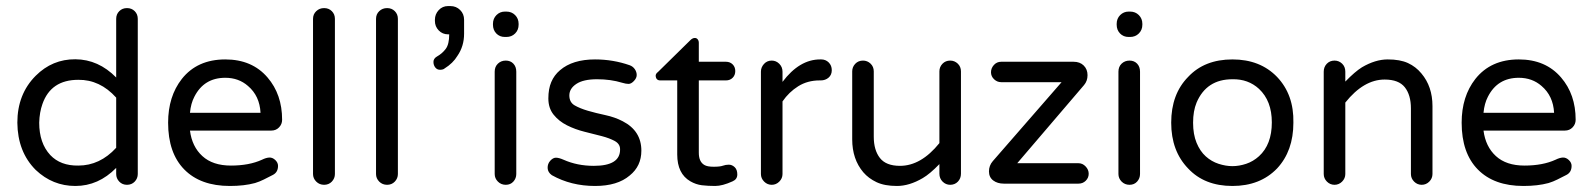

<svg xmlns="http://www.w3.org/2000/svg" viewBox="-20 -615 5331 643"><path d="M369.1 -52.7Q309.6 7.8 232.4 7.8Q156.2 7.8 99.6 -45.9Q39.1 -106.4 38.1 -204.1Q38.1 -299.8 99.6 -361.3Q155.3 -417 232.4 -416.5Q309.6 -416 369.1 -355.5V-551.8Q369.1 -567.4 379.4 -577.6Q389.6 -587.9 405.3 -587.9Q420.9 -587.9 431.2 -577.6Q441.4 -567.4 441.4 -551.8V-32.2Q441.4 -17.6 431.2 -6.8Q420.9 3.9 405.3 3.9Q389.6 3.9 379.4 -6.8Q369.1 -17.6 369.1 -32.2ZM369.1 -288.1Q314.5 -348.6 242.2 -347.7Q150.4 -347.7 122.1 -266.6Q112.3 -239.3 111.3 -204.1Q111.3 -135.7 148.4 -95.7Q182.6 -59.6 242.2 -60.5Q314.5 -60.5 369.1 -120.1Z M857.4 -80.1Q871.1 -86.9 881.8 -87.4Q892.6 -87.9 901.9 -79.1Q911.1 -70.3 911.1 -59.6Q911.1 -38.1 894 -29.3Q877 -20.5 863.3 -13.7Q849.6 -6.8 834 -2Q797.9 7.8 750 7.8Q651.4 7.8 597.2 -47.4Q543 -102.5 543 -204.1Q543 -292 588.9 -350.6Q640.6 -416 734.4 -416Q824.2 -416 876 -355.5Q924.8 -298.8 924.8 -213.9Q924.8 -199.2 914.6 -188.5Q904.3 -177.7 888.7 -177.7H616.2Q623 -124 657.7 -92.3Q692.4 -60.5 753.4 -60.5Q814.5 -60.5 857.4 -80.1ZM734.4 -354.5Q663.1 -354.5 630.9 -291Q619.1 -268.6 616.2 -237.3H852.5Q849.6 -293.9 810.5 -327.1Q779.3 -354.5 734.4 -354.5Z M1101.6 -551.8V-32.2Q1101.6 -17.6 1091.3 -6.8Q1081.1 3.9 1065.4 3.9Q1049.8 3.9 1039.1 -6.8Q1028.3 -17.6 1028.3 -32.2V-551.8Q1028.3 -567.4 1039.1 -577.6Q1049.8 -587.9 1065.4 -587.9Q1081.1 -587.9 1091.3 -577.6Q1101.6 -567.4 1101.6 -551.8Z M1312.5 -551.8V-32.2Q1312.5 -17.6 1302.2 -6.8Q1292 3.9 1276.4 3.9Q1260.7 3.9 1250 -6.8Q1239.3 -17.6 1239.3 -32.2V-551.8Q1239.3 -567.4 1250 -577.6Q1260.7 -587.9 1276.4 -587.9Q1292 -587.9 1302.2 -577.6Q1312.5 -567.4 1312.5 -551.8Z M1534.2 -548.8V-502Q1534.2 -460 1511.7 -427.7Q1497.1 -403.3 1468.8 -385.7Q1464.8 -381.8 1454.6 -381.3Q1444.3 -380.9 1438 -388.7Q1431.6 -396.5 1431.6 -407.7Q1431.6 -418.9 1443.4 -425.8Q1460.9 -435.5 1472.7 -451.2Q1484.4 -466.8 1484.4 -500H1480.5Q1461.9 -500 1449.2 -513.2Q1436.5 -526.4 1436.5 -544.9V-548.8Q1436.5 -567.4 1449.2 -581.1Q1461.9 -594.7 1480.5 -594.7H1488.3Q1507.8 -594.7 1521 -581.5Q1534.2 -568.4 1534.2 -548.8Z M1709 -375V-32.2Q1709 -17.6 1699.2 -6.8Q1689.5 3.9 1673.8 3.9Q1658.2 3.9 1647.5 -6.8Q1636.7 -17.6 1636.7 -32.2V-375Q1636.7 -391.6 1647.5 -401.9Q1658.2 -412.1 1673.8 -412.1Q1689.5 -412.1 1699.2 -401.9Q1709 -391.6 1709 -375ZM1716.8 -532.2Q1716.8 -514.6 1705.1 -502.9Q1693.4 -491.2 1675.8 -491.2H1670.9Q1653.3 -491.2 1642.1 -502.9Q1630.9 -514.6 1630.9 -532.2V-535.2Q1630.9 -552.7 1642.6 -564.5Q1654.3 -576.2 1670.9 -576.2H1675.8Q1693.4 -576.2 1705.1 -564.5Q1716.8 -552.7 1716.8 -535.2Z M1968.8 -59.6Q2057.6 -59.6 2056.6 -115.2Q2056.6 -132.8 2039.1 -142.6Q2021.5 -152.3 1995.1 -159.2Q1968.8 -166 1937.5 -173.8Q1906.2 -181.6 1878.9 -195.3Q1851.6 -209 1834 -231Q1816.4 -252.9 1816.4 -285.2Q1816.4 -317.4 1826.2 -340.3Q1835.9 -363.3 1855.5 -379.9Q1897.5 -416 1972.7 -416Q2033.2 -416 2088.9 -396.5Q2099.6 -392.6 2106 -383.3Q2112.3 -374 2112.3 -363.8Q2112.3 -353.5 2103 -343.8Q2093.8 -334 2085 -334Q2076.2 -334 2063.5 -337.9Q2025.4 -349.6 1979.5 -349.6Q1933.6 -349.6 1910.2 -334Q1886.7 -318.4 1886.7 -295.4Q1886.7 -272.5 1904.3 -262.2Q1921.9 -252 1948.7 -244.1Q1975.6 -236.3 2007.3 -229.5Q2039.1 -222.7 2065.4 -209Q2127.9 -176.8 2127.9 -110.4Q2127.9 -58.6 2088.9 -27.3Q2047.9 7.8 1972.7 7.8Q1892.6 7.8 1828.1 -28.3Q1814.5 -38.1 1814 -52.2Q1813.5 -66.4 1822.8 -76.7Q1832 -86.9 1841.8 -86.9Q1851.6 -86.9 1867.2 -80.1Q1913.1 -59.6 1968.8 -59.6Z M2433.6 -7.8Q2399.4 7.8 2375 7.8Q2350.6 7.8 2330.6 5.4Q2310.5 2.9 2292 -7.8Q2248 -33.2 2248 -97.7V-345.7H2191.4Q2176.8 -345.7 2175.8 -361.3Q2175.8 -368.2 2183.6 -374L2292 -480.5Q2298.8 -487.3 2305.7 -487.8Q2312.5 -488.3 2316.4 -483.4Q2320.3 -478.5 2320.3 -471.7V-408.2H2411.1Q2424.8 -408.2 2433.6 -399.4Q2442.4 -390.6 2442.4 -377Q2442.4 -363.3 2433.6 -354.5Q2424.8 -345.7 2411.1 -345.7H2320.3V-103.5Q2320.3 -73.2 2338.9 -62.5Q2348.6 -56.6 2370.1 -56.6Q2391.6 -56.6 2400.9 -60.1Q2410.2 -63.5 2420.9 -63.5Q2431.6 -63.5 2440.4 -55.2Q2449.2 -46.9 2449.2 -30.8Q2449.2 -14.6 2433.6 -7.8Z M2600.6 -340.8Q2657.2 -416 2726.6 -416H2730.5Q2745.1 -416 2755.4 -405.8Q2765.6 -395.5 2765.6 -379.9Q2765.6 -364.3 2754.9 -355Q2744.1 -345.7 2728.5 -345.7H2724.6Q2684.6 -345.7 2653.3 -326.2Q2622.1 -306.6 2600.6 -275.4V-32.2Q2600.6 -17.6 2589.8 -6.8Q2579.1 3.9 2564.5 3.9Q2549.8 3.9 2539.1 -6.8Q2528.3 -17.6 2528.3 -32.2V-375Q2528.3 -389.6 2538.6 -400.9Q2548.8 -412.1 2564.5 -412.1Q2579.1 -412.1 2589.8 -401.4Q2600.6 -390.6 2600.6 -375Z M2994.1 -59.6Q3064.5 -59.6 3126 -135.7V-376Q3126 -390.6 3136.2 -401.4Q3146.5 -412.1 3162.1 -412.1Q3176.8 -412.1 3187.5 -401.9Q3198.2 -391.6 3198.2 -376V-33.2Q3198.2 -17.6 3188 -6.8Q3177.7 3.9 3162.1 3.9Q3147.5 3.9 3136.7 -6.8Q3126 -17.6 3126 -33.2V-65.4Q3093.8 -32.2 3070.3 -18.6Q3025.4 7.8 2983.9 7.8Q2942.4 7.8 2915.5 -4.9Q2888.7 -17.6 2871.1 -38.1Q2834 -82 2834 -148.4V-376Q2834 -390.6 2844.2 -401.4Q2854.5 -412.1 2870.1 -412.1Q2884.8 -412.1 2895.5 -401.9Q2906.2 -391.6 2906.2 -376V-157.2Q2906.2 -112.3 2926.8 -85.9Q2947.3 -59.6 2994.1 -59.6Z M3626 -33.2Q3626 -19.5 3616.2 -9.8Q3606.4 0 3591.8 0H3341.8Q3320.3 0 3306.2 -10.7Q3292 -21.5 3292 -41Q3292 -60.5 3304.7 -75.2L3535.2 -339.8H3333Q3319.3 -339.8 3309.1 -349.6Q3298.8 -359.4 3298.8 -373Q3298.8 -386.7 3308.6 -397.5Q3318.4 -408.2 3333 -408.2H3575.2Q3596.7 -408.2 3609.4 -395.5Q3622.1 -382.8 3622.1 -363.3Q3622.1 -343.8 3610.4 -330.1L3386.7 -68.4H3591.8Q3605.5 -68.4 3615.7 -57.6Q3626 -46.9 3626 -33.2Z M3797.9 -375V-32.2Q3797.9 -17.6 3788.1 -6.8Q3778.3 3.9 3762.7 3.9Q3747.1 3.9 3736.3 -6.8Q3725.6 -17.6 3725.6 -32.2V-375Q3725.6 -391.6 3736.3 -401.9Q3747.1 -412.1 3762.7 -412.1Q3778.3 -412.1 3788.1 -401.9Q3797.9 -391.6 3797.9 -375ZM3805.7 -532.2Q3805.7 -514.6 3793.9 -502.9Q3782.2 -491.2 3764.6 -491.2H3759.8Q3742.2 -491.2 3731 -502.9Q3719.7 -514.6 3719.7 -532.2V-535.2Q3719.7 -552.7 3731.4 -564.5Q3743.2 -576.2 3759.8 -576.2H3764.6Q3782.2 -576.2 3793.9 -564.5Q3805.7 -552.7 3805.7 -535.2Z M4107.4 -416Q4200.2 -416 4256.8 -357.4Q4313.5 -297.9 4311.5 -204.1Q4311.5 -109.4 4256.8 -50.8Q4200.2 7.8 4107.4 7.8Q4013.7 7.8 3959 -50.8Q3902.3 -109.4 3902.3 -204.1Q3902.3 -299.8 3959 -357.4Q4013.7 -416 4107.4 -416ZM4196.3 -91.8Q4239.3 -130.9 4239.3 -205.1Q4239.3 -277.3 4196.3 -317.4Q4160.2 -350.6 4107.4 -349.6Q4020.5 -349.6 3987.3 -271.5Q3975.6 -243.2 3975.6 -204.1Q3975.6 -165 3987.3 -136.7Q3999 -108.4 4018.1 -91.3Q4037.1 -74.2 4061 -66.4Q4085 -58.6 4107.4 -58.6Q4129.9 -58.6 4153.3 -66.4Q4176.8 -74.2 4196.3 -91.8Z M4617.2 -348.6Q4546.9 -348.6 4485.4 -271.5V-32.2Q4485.4 -17.6 4474.6 -6.8Q4463.9 3.9 4449.2 3.9Q4434.6 3.9 4423.8 -6.8Q4413.1 -17.6 4413.1 -32.2V-375Q4413.1 -390.6 4423.3 -401.4Q4433.6 -412.1 4449.2 -412.1Q4463.9 -412.1 4474.6 -401.9Q4485.4 -391.6 4485.4 -375V-341.8Q4517.6 -375 4541 -389.6Q4585.9 -416 4627.4 -416Q4668.9 -416 4695.3 -403.8Q4721.7 -391.6 4740.2 -369.1Q4777.3 -325.2 4777.3 -259.8V-32.2Q4777.3 -17.6 4766.6 -6.8Q4755.9 3.9 4741.2 3.9Q4726.6 3.9 4715.8 -6.8Q4705.1 -17.6 4705.1 -32.2V-252Q4705.1 -296.9 4684.6 -322.8Q4664.1 -348.6 4617.2 -348.6Z M5189.5 -80.1Q5203.1 -86.9 5213.9 -87.4Q5224.6 -87.9 5233.9 -79.1Q5243.2 -70.3 5243.2 -59.6Q5243.2 -38.1 5226.1 -29.3Q5209 -20.5 5195.3 -13.7Q5181.6 -6.8 5166 -2Q5129.9 7.8 5082 7.8Q4983.4 7.8 4929.2 -47.4Q4875 -102.5 4875 -204.1Q4875 -292 4920.9 -350.6Q4972.7 -416 5066.4 -416Q5156.2 -416 5208 -355.5Q5256.8 -298.8 5256.8 -213.9Q5256.8 -199.2 5246.6 -188.5Q5236.3 -177.7 5220.7 -177.7H4948.2Q4955.1 -124 4989.7 -92.3Q5024.4 -60.5 5085.4 -60.5Q5146.5 -60.5 5189.5 -80.1ZM5066.4 -354.5Q4995.1 -354.5 4962.9 -291Q4951.2 -268.6 4948.2 -237.3H5184.6Q5181.6 -293.9 5142.6 -327.1Q5111.3 -354.5 5066.4 -354.5Z"/></svg>

Font: NTR
Style: Regular
Weight: 400
Designer: Purushoth Kumar Guthula
Foundry: Silicon Andhra, USA.
Version: Version 1.0.5; ttfautohint (v1.2.25-373a) -l 7 -r 28 -G 50 -